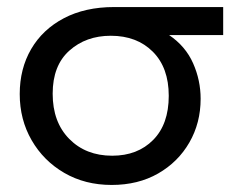

<svg xmlns="http://www.w3.org/2000/svg" viewBox="-20 -510 682 545"><path d="M297 15Q221.5 15 162.5 -19.2Q103.5 -53.5 69.8 -112Q36 -170.5 36 -243Q36 -315 68.5 -370.8Q101 -426.5 161.2 -458.2Q221.5 -490 304 -490H613.5V-410.5H460Q507 -378.5 528.2 -330.2Q549.5 -282 549.5 -229.5Q549.5 -161 517.5 -105.5Q485.5 -50 428.8 -17.5Q372 15 297 15ZM298.5 -68Q370.5 -68 414.8 -112.8Q459 -157.5 459 -238Q459 -318 413.8 -363.2Q368.5 -408.5 294.5 -408.5Q224 -408.5 176.8 -366.2Q129.5 -324 129.5 -244Q129.5 -163.5 176.5 -115.8Q223.5 -68 298.5 -68Z"/></svg>

Font: Geologica Light
Style: Regular
Weight: 300
Designer: Sindre Bremnes, Frode Helland
Foundry: Monokrom Skriftforlag AS
Version: Version 1.010; ttfautohint (v1.8.4.7-5d5b);gftools[0.9.28]